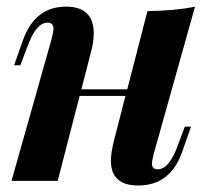

<svg xmlns="http://www.w3.org/2000/svg" viewBox="-20 -551 643 585"><path d="M400.9 14.2Q317.9 14.2 317.9 -61.5Q317.9 -86.4 328.1 -126L362.3 -258.8H222.7L155.8 0H15.1L137.2 -432.1Q143.1 -455.6 143.1 -463.9Q142.6 -481.9 125 -481.9Q107.4 -481.9 92.3 -464.1Q77.1 -446.3 61 -402.8L42 -352.1H22.9L49.8 -428.2Q86.4 -530.8 181.2 -530.8Q265.6 -530.8 265.6 -449.2Q265.6 -422.4 256.8 -391.1L228 -278.8H367.7L429.2 -517.1Q517.6 -518.6 574.2 -530.8L449.2 -85Q442.9 -62 442.9 -51.8Q443.4 -35.2 460.9 -35.2Q496.6 -35.2 523.9 -113.8L543 -165H562L535.2 -88.9Q499.5 14.2 400.9 14.2Z"/></svg>

Font: PlayfairDisplay-BoldItalic
Style: Bold Italic
Weight: 700
Italic angle: -14.9847°
Designer: Claus Eggers Sørensen
Foundry: Claus Eggers Sørensen
Version: Version 1.002;PS 001.002;hotconv 1.0.70;makeotf.lib2.5.58329